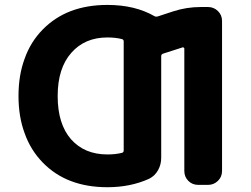

<svg xmlns="http://www.w3.org/2000/svg" viewBox="-20 -785 1040 795"><path d="M424.8 -9.8Q340.8 -9.8 273.9 -35.2Q207 -60.5 156.7 -112.3Q106.4 -164.1 82 -233.4Q56.6 -301.8 56.6 -387.7Q56.6 -473.6 82 -542Q106.4 -611.3 156.7 -662.6Q207 -713.9 273.9 -739.3Q340.8 -764.6 424.8 -764.6Q539.1 -764.6 620.1 -717.8Q626 -714.8 632.8 -716.8L698.2 -738.3Q752.9 -755.9 810.5 -755.9H841.8Q865.2 -755.9 882.3 -739.3Q899.4 -722.7 899.4 -698.2V-77.1Q899.4 -52.7 882.3 -36.1Q865.2 -19.5 841.8 -19.5H800.8Q776.4 -19.5 759.8 -36.1Q743.2 -52.7 743.2 -77.1V-584Q743.2 -585.9 740.7 -587.9Q738.3 -589.8 736.3 -588.9L654.3 -562.5Q647.5 -559.6 647.5 -552.7V-131.8Q647.5 -103.5 634.3 -80.1Q621.1 -56.6 597.7 -44.9Q520.5 -9.8 424.8 -9.8ZM424.8 -629.9Q331.1 -629.9 275.4 -566.4Q218.8 -502.9 218.8 -387.2Q218.8 -271.5 274.4 -208Q330.1 -145.5 424.8 -145.5Q459 -145.5 485.4 -152.3Q492.2 -154.3 492.2 -162.1V-613.3Q492.2 -621.1 485.4 -623Q459 -629.9 424.8 -629.9Z"/></svg>

Font: Rounded Mgen+ 1m bold
Style: Bold
Weight: 700
Designer: [Source Han Sans]
Ryoko NISHIZUKA  (kana & ideographs); Paul D. Hunt (Latin, Greek & Cyrillic); Wenlong ZHANG  (bopomofo
Version: Version 1.059.20150602